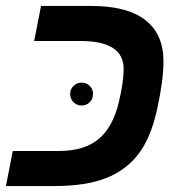

<svg xmlns="http://www.w3.org/2000/svg" viewBox="-31 -626 604 646"><path d="M-11 0 12 -118H167Q252 -118 300.5 -158Q349 -198 369 -283Q385 -350 385 -394Q385 -488 241 -488H84L107 -606H276Q397 -606 458 -558.5Q519 -511 519 -420Q519 -356 498 -260Q477 -163 435 -108Q393 -53 325 -26.5Q257 0 151 0ZM205 -311Q205 -326 216.5 -337Q228 -348 243 -348Q260 -348 271 -337Q282 -326 282 -311Q282 -293 271 -282Q260 -271 243 -271Q228 -271 216.5 -282Q205 -293 205 -311Z"/></svg>

Font: Libra Sans Modern
Style: Bold Italic
Weight: 700
Italic angle: -12°
Foundry: Stefan Peev, Context Ltd
Version: Version 1.000